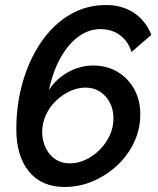

<svg xmlns="http://www.w3.org/2000/svg" viewBox="-20 -735 631 765"><path d="M237 10Q296 10 350 -13Q404 -36 447 -76Q490 -116 514.5 -168.5Q539 -221 539 -279Q539 -335 515.5 -378.5Q492 -422 449.5 -448Q407 -474 350 -474Q316 -474 283 -462Q250 -450 222.5 -428.5Q195 -407 175 -377Q192 -454 223 -508Q254 -562 294.5 -590.5Q335 -619 380 -619Q426 -619 458.5 -594.5Q491 -570 504 -528L583 -596Q561 -652 514 -683.5Q467 -715 403 -715Q323 -715 257.5 -676Q192 -637 144.5 -568Q97 -499 71 -409.5Q45 -320 45 -220Q45 -113 95.5 -51.5Q146 10 237 10ZM258 -84Q225 -84 200.5 -100.5Q176 -117 162 -146Q148 -175 148 -209Q148 -244 162.5 -276Q177 -308 202 -332.5Q227 -357 258 -371.5Q289 -386 321 -386Q354 -386 379 -369.5Q404 -353 418 -325.5Q432 -298 432 -263Q432 -227 417 -195Q402 -163 377 -138Q352 -113 321 -98.5Q290 -84 258 -84Z"/></svg>

Font: Raleway Thin SemiBold
Style: Italic
Weight: 600
Italic angle: -12°
Version: Version 4.026